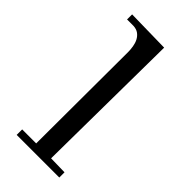

<svg xmlns="http://www.w3.org/2000/svg" viewBox="-141 -538 445 445"><g transform="rotate(45 81.0 -315.5)"><path d="M154.8 -139.2V-122.1H15.1V-140.1H61L62 -439.9Q62 -448.7 60.5 -457.8Q59.1 -466.8 55.2 -474.4Q51.3 -481.9 44.7 -486.8Q38.1 -491.7 27.8 -492.2H6.8V-508.8L113.8 -506.8L109.9 -140.1Z"/></g></svg>

Font: Bigelow Rules
Style: Regular
Weight: 400
Designer: Astigmatic (AOETI)
Foundry: Astigmatic (AOETI)
Version: Version 1.001